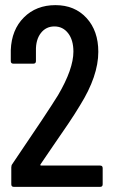

<svg xmlns="http://www.w3.org/2000/svg" viewBox="-20 -728 442 748"><path d="M138 -88Q135 -83 141 -83H370Q380 -83 380 -73V-10Q380 0 370 0H34Q24 0 24 -10V-76Q24 -84 28 -89Q166 -292 206 -357Q266 -459 266 -527Q266 -572 245.5 -598.5Q225 -625 192 -625Q159 -625 139 -599Q119 -573 120 -530V-490Q120 -480 110 -480H32Q22 -480 22 -490V-533Q25 -612 73 -660Q121 -708 196 -708Q271 -708 317 -658Q363 -608 363 -526Q363 -432 292 -318Q271 -283 245 -244.5Q219 -206 186 -158.5Q153 -111 138 -88Z"/></svg>

Font: Barlow Condensed Medium
Style: Regular
Weight: 500
Width: 3
Designer: Jeremy Tribby
Foundry: Tribby Type
Version: Version 1.422;hotconv 1.0.109;makeotfexe 2.5.65596